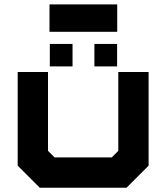

<svg xmlns="http://www.w3.org/2000/svg" viewBox="-20 -876 776 896"><path d="M165.5 0 62.5 -103V-540H204V-172L234.5 -141.5H501.5L532 -172V-540H673.5V-103L570.5 0ZM420.5 -566V-671H526.5V-566ZM212.5 -566V-671H318.5V-566ZM211 -727.5V-855.5H527V-727.5Z"/></svg>

Font: Tourney Expanded Black
Style: Regular
Weight: 900
Width: 7
Designer: Tyler Finck
Foundry: Etcetera Type Co
Version: Version 1.010; ttfautohint (v1.8.3)